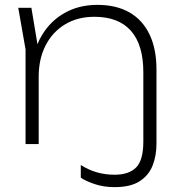

<svg xmlns="http://www.w3.org/2000/svg" viewBox="-20 -592 735 789"><path d="M55 -560H109L134 -410Q141 -429 151 -445Q186 -505 245 -538.5Q304 -572 380 -572Q458 -572 512 -541Q566 -510 594.5 -450.5Q623 -391 623 -306V-1Q623 48 607 88.5Q591 129 553.5 153Q516 177 451 177Q405 177 367.5 164Q330 151 312 138V86Q343 106 377.5 116Q412 126 451 126Q510 126 539.5 96Q569 66 569 -10V-295Q569 -408 518 -465.5Q467 -523 368 -523Q299 -523 247.5 -492Q196 -461 167.5 -405.5Q139 -350 139 -277V0H85V-389Z"/></svg>

Font: Bounded
Style: Regular
Weight: 200
Designer: Vlad Churkin
Version: Version 1.0